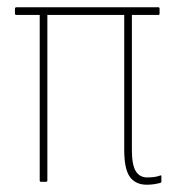

<svg xmlns="http://www.w3.org/2000/svg" viewBox="-20 -499 477 527"><path d="M383 8Q352 8 336.5 -13.5Q321 -35 321 -87V-458H110V-4Q110 0 106 0H92Q89 0 89 -4V-458H25Q21 -458 21 -462V-475Q21 -479 25 -479H415Q418 -479 418 -475V-462Q418 -458 415 -458H342V-87Q342 -47 352.5 -29.5Q363 -12 384 -12Q393 -12 402 -13Q411 -14 419 -17Q423 -19 423 -15V-1Q423 2 420 3Q413 5 403.5 6.5Q394 8 383 8Z"/></svg>

Font: Sofia Sans Condensed Thin
Style: Regular
Weight: 250
Version: Version 4.100